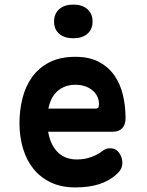

<svg xmlns="http://www.w3.org/2000/svg" viewBox="-20 -808 640 838"><path d="M460 -161Q485 -161 499.5 -141.5Q514 -122 514 -97Q514 -83 508 -71Q502 -59 485 -44Q470 -31 452 -21Q434 -11 412 -4Q390 3 364.5 6.5Q339 10 309 10Q248 10 202.5 -11.5Q157 -33 126.5 -70.5Q96 -108 80.5 -159.5Q65 -211 65 -271Q65 -326 78 -378.5Q91 -431 120 -471.5Q149 -512 195.5 -536Q242 -560 309 -560Q370 -560 411.5 -538Q453 -516 479 -479Q505 -442 516.5 -393.5Q528 -345 528 -293Q528 -264 513.5 -248.5Q499 -233 471 -233H190Q196 -200 208 -177Q220 -154 236.5 -139.5Q253 -125 273 -118.5Q293 -112 315 -112Q351 -112 380.5 -123.5Q410 -135 423 -146Q433 -154 441.5 -157.5Q450 -161 460 -161ZM399 -334Q405 -334 408.5 -338Q412 -342 412 -354Q412 -370 405.5 -385Q399 -400 385.5 -412Q372 -424 353 -431Q334 -438 309 -438Q284 -438 264.5 -430.5Q245 -423 230 -409.5Q215 -396 205.5 -377Q196 -358 191 -334ZM300 -641Q261 -641 238.5 -660.5Q216 -680 216 -714Q216 -748 238.5 -768Q261 -788 300 -788Q339 -788 361.5 -768Q384 -748 384 -714Q384 -680 361.5 -660.5Q339 -641 300 -641Z"/></svg>

Font: Maple Mono
Style: Bold
Weight: 700
Monospace: yes
Designer: subframe7536
Version: Version 7.200